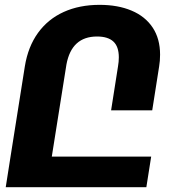

<svg xmlns="http://www.w3.org/2000/svg" viewBox="-20 -780 739 800"><path d="M647 -552.2Q647 -526.4 643.1 -503.4L614.3 -320.3H442.9L471.7 -503.4Q475.1 -522.5 475.1 -541Q475.1 -585.9 452.4 -606.9Q429.7 -627.9 384.3 -627.9Q278.3 -627.9 256.8 -511.2L195.8 -127.4H609.9L589.8 0H3.9L23.9 -127.4L83.5 -503.4Q96.7 -585.4 138.4 -643.1Q180.2 -700.7 245.6 -730.2Q311 -759.8 395 -759.8Q471.2 -759.8 528.1 -735.8Q585 -711.9 616 -665.3Q647 -618.7 647 -552.2Z"/></svg>

Font: Mardoto Black
Style: Italic
Weight: 900
Italic angle: -12°
Designer: Christian Robertson, Vahan Hovhannisyan
Foundry: Google
Version: Version 1.000